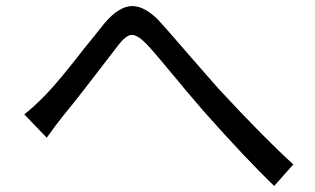

<svg xmlns="http://www.w3.org/2000/svg" viewBox="-20 -655 1040 633"><path d="M131 -343Q173 -386 259 -497Q277 -519 293.5 -539.5Q310 -560 325 -579Q373 -635 416 -635Q456 -635 501 -590Q522 -568 602 -475Q691 -373 700 -363Q853 -198 947 -113L884 -42Q793 -129 650 -290Q594 -355 553 -405Q538 -423 509.5 -457Q481 -491 464 -509Q434 -540 415 -540Q396 -540 370 -506L306 -423Q287 -398 250 -350.5Q213 -303 192 -278Q166 -246 134 -201L60 -278Q90 -301 131 -343Z"/></svg>

Font: Noto Sans SC
Style: Regular
Weight: 400
Designer: Ryoko NISHIZUKA ____ (kana & ideographs); Paul D. Hunt (Latin, Greek & Cyrillic); Wenlong ZHANG ___ (bopomofo); Sandoll 
Foundry: Adobe Systems Incorporated
Version: Version 1.004